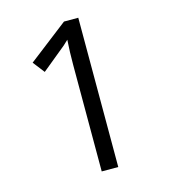

<svg xmlns="http://www.w3.org/2000/svg" viewBox="-107 -800 786 887"><g transform="rotate(-15 286.0 -357.0)"><path d="M349.1 0H270V-508.8Q270 -572.3 273.9 -628.9Q263.7 -618.7 251 -607.4Q238.3 -596.2 134.8 -512.2L91.8 -567.9L280.8 -713.9H349.1Z"/></g></svg>

Font: f07869316
Style: Regular
Weight: 400
Foundry: Ascender Corporation
Version: Version 1.10